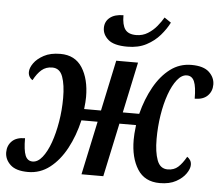

<svg xmlns="http://www.w3.org/2000/svg" viewBox="-70 -815 1031 886"><g transform="rotate(5 445.5 -371.5)"><path d="M91 11Q35 11 9 -13.5Q-17 -38 -17 -71Q-17 -102 3.5 -122.5Q24 -143 64 -143Q64 -88 74 -63.5Q84 -39 108 -39Q132 -39 153 -65.5Q174 -92 189.5 -135.5Q205 -179 214 -233Q223 -287 223 -343Q223 -404 209.5 -441.5Q196 -479 161 -479Q132 -479 112 -462Q92 -445 75 -413Q66 -418 60.5 -427.5Q55 -437 55 -449Q55 -468 70.5 -490Q86 -512 116.5 -528.5Q147 -545 193 -545Q261 -545 294.5 -492.5Q328 -440 328 -357Q328 -345 327 -332.5Q326 -320 324 -301H402L452 -536H553L503 -301H579Q597 -371 628 -426.5Q659 -482 702 -514.5Q745 -547 800 -547Q856 -547 882 -522.5Q908 -498 908 -465Q908 -434 887.5 -413.5Q867 -393 828 -393Q828 -448 817.5 -472.5Q807 -497 783 -497Q759 -497 738 -470.5Q717 -444 701.5 -400.5Q686 -357 677.5 -303Q669 -249 669 -193Q669 -132 683 -94.5Q697 -57 732 -57Q761 -57 780 -74Q799 -91 817 -123Q825 -118 831 -109Q837 -100 837 -87Q837 -69 821.5 -46.5Q806 -24 776 -7.5Q746 9 701 9Q631 9 597.5 -44Q564 -97 564 -180Q564 -193 565 -208Q566 -223 569 -248H492L439 0H338L391 -248H316Q299 -175 267.5 -116.5Q236 -58 191.5 -23.5Q147 11 91 11ZM497 -605Q435 -605 408.5 -628Q382 -651 382 -682Q382 -712 404.5 -730Q427 -748 467 -748Q467 -703 482 -682.5Q497 -662 533 -662Q563 -662 587 -677Q611 -692 628.5 -713.5Q646 -735 657 -754L688 -733Q673 -703 647.5 -673.5Q622 -644 585 -624.5Q548 -605 497 -605Z"/></g></svg>

Font: Noto Serif SemiCondensed Medium
Style: Italic
Weight: 500
Width: 4
Italic angle: -12°
Designer: Monotype Design Team
Foundry: Monotype Imaging Inc.
Version: Version 2.013